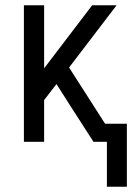

<svg xmlns="http://www.w3.org/2000/svg" viewBox="-20 -540 515 731"><path d="M463 171H387V0H336L251 -132L195 -220L148 -159V0H71V-520H148V-280L331 -520H424L243 -283L380 -69H463Z"/></svg>

Font: Iosevka QP
Style: Regular
Weight: 400
Designer: Belleve Invis
Foundry: Belleve Invis
Version: Version 20.0.0; ttfautohint (v1.8.4)